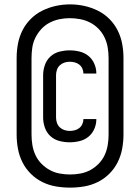

<svg xmlns="http://www.w3.org/2000/svg" viewBox="-20 -780 640 877"><path d="M298 -130Q275 -130 251.5 -136Q228 -142 210.5 -158Q193 -174 185 -197Q177 -220 177 -243V-437Q177 -460 185 -483Q193 -506 210.5 -522Q228 -538 251.5 -544Q275 -550 298 -550Q321 -550 343.5 -544.5Q366 -539 383.5 -525Q401 -511 410.5 -489.5Q420 -468 420 -446Q420 -445 420 -444.5Q420 -444 420 -444H361Q361 -444 361 -444Q361 -444 361 -445Q361 -456 356 -467Q351 -478 342 -485Q333 -492 321.5 -495Q310 -498 298 -498Q286 -498 274 -494Q262 -490 253 -481.5Q244 -473 240 -461Q236 -449 236 -437V-243Q236 -231 240 -219Q244 -207 253 -198.5Q262 -190 274 -186Q286 -182 298 -182Q310 -182 321.5 -185Q333 -188 342 -195Q351 -202 356 -213Q361 -224 361 -235Q361 -236 361 -236Q361 -236 361 -236H420Q420 -236 420 -235.5Q420 -235 420 -234Q420 -212 410.5 -190.5Q401 -169 383.5 -155Q366 -141 343.5 -135.5Q321 -130 298 -130ZM300 77Q267 77 235 71.5Q203 66 173.5 51.5Q144 37 120.5 13.5Q97 -10 82.5 -39Q68 -68 62 -100.5Q56 -133 56 -165V-515Q56 -548 62 -580Q68 -612 82.5 -641Q97 -670 120.5 -693.5Q144 -717 173.5 -731.5Q203 -746 235 -753Q267 -760 300 -760Q333 -760 365 -753Q397 -746 426.5 -731.5Q456 -717 479.5 -693.5Q503 -670 517.5 -641Q532 -612 538 -580Q544 -548 544 -515V-165Q544 -133 538 -100.5Q532 -68 517.5 -39Q503 -10 479.5 13.5Q456 37 426.5 51.5Q397 66 365 71.5Q333 77 300 77ZM300 17Q324 17 348 12.5Q372 8 393 -3.5Q414 -15 431 -32.5Q448 -50 458 -71.5Q468 -93 472 -117Q476 -141 476 -165V-515Q476 -539 472 -563Q468 -587 457.5 -609Q447 -631 430 -648.5Q413 -666 391.5 -677Q370 -688 346 -692.5Q322 -697 298 -697Q274 -697 250.5 -692Q227 -687 206 -676Q185 -665 168.5 -647Q152 -629 141.5 -607.5Q131 -586 127.5 -562.5Q124 -539 124 -515V-165Q124 -141 128 -117Q132 -93 142 -71.5Q152 -50 169 -32.5Q186 -15 207 -3.5Q228 8 252 12.5Q276 17 300 17Z"/></svg>

Font: Iosevka Mono
Style: Regular
Weight: 400
Designer: Belleve Invis
Foundry: Belleve Invis
Version: Version 11.1.1